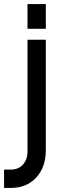

<svg xmlns="http://www.w3.org/2000/svg" viewBox="-68 -740 312 943"><path d="M-48 183V93H-15.5Q22.5 93 44.8 68.2Q67 43.5 67 3.5V-545H157V-2Q157 81 110 132Q63 183 -15.5 183ZM67 -598.5V-720H157V-598.5Z"/></svg>

Font: Mohave Light Medium
Style: Regular
Weight: 500
Version: Version 2.003